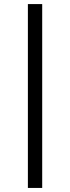

<svg xmlns="http://www.w3.org/2000/svg" viewBox="-20 -719 349 955"><path d="M189.9 -698.7V215.8H118.7V-698.7Z"/></svg>

Font: KhunPaOh
Style: Regular
Weight: 400
Designer: Khon Soe Zaw Thu
Version: Version 1.00 July 11, 2016, initial release